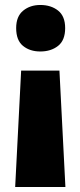

<svg xmlns="http://www.w3.org/2000/svg" viewBox="-20 -583 323 772"><path d="M242 -470Q242 -421 213.5 -398.5Q185 -376 142 -376Q100 -376 72.5 -398.5Q45 -421 45 -470Q45 -517 73 -540Q101 -563 142 -563Q185 -563 213.5 -540.5Q242 -518 242 -470ZM65 -299H219L243 169H41Z"/></svg>

Font: Noto Sans Lao SemiCondensed Black
Style: Regular
Weight: 900
Width: 4
Designer: Monotype Design Team
Foundry: Monotype Imaging Inc.
Version: Version 2.003; ttfautohint (v1.8.4.7-5d5b)